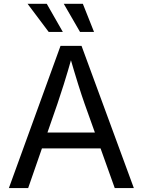

<svg xmlns="http://www.w3.org/2000/svg" viewBox="-20 -962 730 982"><path d="M25.4 0 289.6 -727.5H397L664.6 0H566.9L412.6 -431.6Q398.4 -471.7 379.6 -531.5Q360.8 -591.3 334 -684.1H351.6Q325.2 -590.3 305.9 -529.5Q286.6 -468.8 273.9 -431.6L124 0ZM158.2 -203.1V-284.2H531.7V-203.1ZM389.2 -798.8 306.2 -942.4H403.8L460.9 -798.8ZM229 -798.8 121.1 -942.4H219.2L301.3 -798.8Z"/></svg>

Font: Atlassian Sans
Style: Regular
Weight: 400
Designer: Rasmus Andersson
Foundry: Modifications by Atlassian Pty Ltd, manufactured by rsms
Version: Version 4.001;git-9221beed3